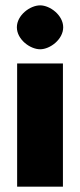

<svg xmlns="http://www.w3.org/2000/svg" viewBox="-20 -697 299 717"><path d="M130 -513C167 -513 216 -550 216 -595C216 -640 167 -677 130 -677C92 -677 43 -640 43 -595C43 -550 92 -513 130 -513ZM44 0H215V-460H44Z"/></svg>

Font: FilmFarsi_V5 Display
Style: Regular
Weight: 400
Designer: Borna Izadpanah
Foundry: Borna Izadpanah
Version: Version 1.000;PS 001.000;hotconv 1.0.88;makeotf.lib2.5.64775